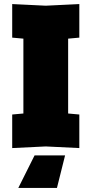

<svg xmlns="http://www.w3.org/2000/svg" viewBox="-20 -724 450 944"><path d="M40 4V-161L95 -166V-534L40 -539V-704L205 -696L370 -704V-539L315 -534V-166L370 -161V4L205 -4ZM300 40 260 200H70L150 40Z"/></svg>

Font: Tektur SemiCondensed Black
Style: Regular
Weight: 900
Width: 4
Designer: Adam Jagosz
Foundry: Adam Jagosz
Version: Version 1.005;gftools[0.9.30]